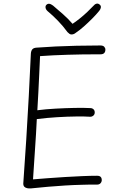

<svg xmlns="http://www.w3.org/2000/svg" viewBox="-20 -1029 665 1064"><path d="M152 15Q141 16 131 14Q121 12 115 6Q109 0 109 -12Q118 -134 125.5 -255.5Q133 -377 139.5 -496.5Q146 -616 151 -731Q152 -747 159 -755.5Q166 -764 183 -765Q235 -769 289 -771.5Q343 -774 404 -775.5Q465 -777 536 -777Q551 -777 557.5 -770Q564 -763 564 -754Q564 -742 557.5 -735Q551 -728 536 -728Q485 -728 440 -727.5Q395 -727 354.5 -725.5Q314 -724 276.5 -722.5Q239 -721 202 -718Q200 -672 197.5 -620Q195 -568 192.5 -516.5Q190 -465 187 -418Q233 -424 288 -427Q343 -430 394.5 -431Q446 -432 480 -430Q491 -430 498 -423.5Q505 -417 505 -406Q505 -395 497.5 -388.5Q490 -382 480 -382Q452 -384 403 -383.5Q354 -383 296 -379.5Q238 -376 184 -369Q180 -286 174 -201Q168 -116 163 -35Q199 -38 245 -41.5Q291 -45 340 -48Q389 -51 435.5 -53Q482 -55 518 -55Q532 -55 538 -48.5Q544 -42 544 -32Q544 -21 537 -13.5Q530 -6 518 -6Q496 -6 475.5 -6Q455 -6 435 -5Q388 -4 340.5 -1Q293 2 246 6Q199 10 152 15ZM496 -995Q505 -1006 514.5 -1008.5Q524 -1011 533 -1003Q540 -997 539 -988Q538 -979 530 -969Q513 -948 490.5 -925.5Q468 -903 445 -882.5Q422 -862 401 -848Q395 -843 389 -840.5Q383 -838 376 -838Q370 -838 365 -841.5Q360 -845 354 -851Q330 -884 301.5 -913.5Q273 -943 244 -967Q234 -976 232.5 -986Q231 -996 237 -1002Q244 -1009 253 -1008Q262 -1007 274 -998Q302 -974 329.5 -950Q357 -926 382 -897Q399 -908 421.5 -926Q444 -944 464 -963Q484 -982 496 -995Z"/></svg>

Font: Playpen Sans ExtraLight
Style: Regular
Weight: 250
Designer: Laura Meseguer, Veronika Burian, José Scaglione
Foundry: TypeTogether
Version: Version 1.001